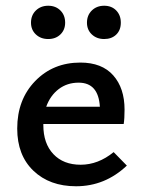

<svg xmlns="http://www.w3.org/2000/svg" viewBox="-20 -643 497 669"><path d="M88 -564Q88 -590 105 -606.5Q122 -623 148 -623Q174 -623 190.5 -606.5Q207 -590 207 -564Q207 -539 190.5 -523Q174 -507 148 -507Q122 -507 105 -523Q88 -539 88 -564ZM283 -564Q283 -590 300 -606.5Q317 -623 343 -623Q369 -623 385 -606.5Q401 -590 401 -564Q401 -538 385 -522.5Q369 -507 343 -507Q317 -507 300 -523Q283 -539 283 -564ZM376 -113 422 -66Q346 6 245 6Q153 6 96.5 -48Q40 -102 40 -195Q40 -296 102.5 -360.5Q165 -425 260 -425Q335 -425 374.5 -380.5Q414 -336 414 -261Q414 -229 411 -211H131V-207Q131 -143 166 -106Q201 -69 261 -69Q322 -69 376 -113ZM254 -355Q214 -355 184.5 -332.5Q155 -310 141 -271H328Q323 -355 254 -355Z"/></svg>

Font: EauTest Semibold
Style: Regular
Weight: 600
Designer: Christian Thalmann (Catharsis Fonts)
Version: Version 0.001;PS 000.001;hotconv 1.0.88;makeotf.lib2.5.64775